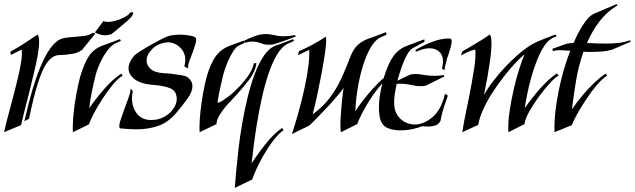

<svg xmlns="http://www.w3.org/2000/svg" viewBox="-21 -642 3132 947"><path d="M99 -44Q108 -84 122.5 -140.5Q137 -197 157 -255.5Q177 -314 202 -362.5Q227 -411 256 -435Q274 -451 298 -455Q322 -459 347 -460Q370 -462 394.5 -465Q419 -468 439 -481L449 -476L383 -395Q361 -381 341 -377.5Q321 -374 304 -372Q288 -371 272 -370.5Q256 -370 242 -362Q223 -352 204 -322Q185 -292 165 -229Q145 -166 122 -56ZM-1 10Q12 -46 29 -108.5Q46 -171 60 -228Q72 -275 79.5 -314.5Q87 -354 87 -379Q87 -384 87 -388.5Q87 -393 86 -397Q82 -396 77.5 -393.5Q73 -391 68 -389L33 -371L30 -387Q62 -404 100.5 -429Q139 -454 165 -472Q172 -461 172 -436Q172 -409 165 -369.5Q158 -330 147 -285Q132 -220 114 -150.5Q96 -81 83 -25Z M496 -468Q484 -468 472.5 -471.5Q461 -475 447 -482L489 -538Q497 -534 511 -534Q533 -534 561 -543.5Q589 -553 612 -569Q620 -582 630 -582Q636 -582 636 -576Q636 -572 630 -563Q624 -554 607.5 -539.5Q591 -525 572.5 -509.5Q554 -494 541 -483.5Q528 -473 528 -473Q519 -471 511.5 -469.5Q504 -468 496 -468ZM339 10Q338 5 338 -1.5Q338 -8 338 -15Q338 -46 342.5 -89Q347 -132 355.5 -178Q364 -224 374 -262Q394 -330 418 -366Q442 -402 487 -418Q492 -420 505.5 -424.5Q519 -429 534 -435Q549 -441 560 -445Q571 -449 571 -449L575 -440L548 -428Q530 -420 511 -395.5Q492 -371 476 -338.5Q460 -306 451 -273Q441 -233 432 -189.5Q423 -146 419 -108Q451 -155 493.5 -203.5Q536 -252 577 -279L584 -269Q559 -254 532.5 -221Q506 -188 481.5 -150Q457 -112 440 -79Q423 -46 418 -29Z M652 -4Q633 -4 612.5 -5.5Q592 -7 571 -9L568 -13Q566 -26 572.5 -46.5Q579 -67 587 -89Q590 -97 596 -113.5Q602 -130 608 -146.5Q614 -163 616 -169Q619 -179 621 -187Q623 -195 623 -205L634 -193Q632 -184 631 -174.5Q630 -165 630 -156Q630 -113 654.5 -81.5Q679 -50 725 -50Q760 -50 788.5 -65.5Q817 -81 834 -105.5Q851 -130 851 -155Q851 -167 846 -180Q837 -203 803.5 -212Q770 -221 735 -223Q674 -228 643.5 -251Q613 -274 613 -305Q613 -333 638 -364Q645 -373 666 -386.5Q687 -400 713 -415Q739 -430 763 -442.5Q787 -455 799 -460Q812 -466 829.5 -468.5Q847 -471 866 -471Q893 -471 916 -466.5Q939 -462 942 -457L946 -453Q948 -440 942.5 -422.5Q937 -405 929 -383Q925 -372 920.5 -361Q916 -350 913 -340Q906 -323 906 -304L888 -315Q893 -333 893 -346Q893 -374 879 -394Q865 -414 844 -424.5Q823 -435 802 -433Q757 -428 729.5 -400Q702 -372 702 -343Q702 -320 722.5 -301.5Q743 -283 789 -281Q801 -281 826 -278Q851 -275 874 -271Q897 -267 904 -261Q928 -243 928 -217Q928 -189 903.5 -155Q879 -121 849 -86Q809 -38 759 -21Q709 -4 652 -4Z M1321 -422Q1289 -419 1268 -428Q1247 -437 1221 -437Q1206 -437 1188 -431L1185 -442Q1209 -454 1236.5 -464Q1264 -474 1289 -474Q1305 -474 1320 -471Q1335 -468 1351 -465Q1359 -464 1366 -463.5Q1373 -463 1380 -463Q1401 -463 1434 -469L1438 -462Q1438 -462 1422.5 -456Q1407 -450 1386 -442.5Q1365 -435 1346.5 -429Q1328 -423 1321 -422ZM1137 285Q1139 256 1143.5 206.5Q1148 157 1155 95.5Q1162 34 1173.5 -32.5Q1185 -99 1200.5 -162.5Q1216 -226 1236.5 -280Q1257 -334 1283 -370.5Q1309 -407 1341 -418Q1346 -420 1359.5 -424.5Q1373 -429 1388 -435Q1403 -441 1414 -445Q1425 -449 1425 -449L1429 -440L1402 -428Q1371 -415 1346 -373.5Q1321 -332 1302 -274Q1283 -216 1269 -151.5Q1255 -87 1245 -24.5Q1235 38 1229 87.5Q1223 137 1220 164Q1250 117 1290 67Q1330 17 1370 -11L1378 0Q1354 16 1328.5 49Q1303 82 1280.5 121Q1258 160 1243 193.5Q1228 227 1223 243ZM964 10Q963 5 963 -2Q963 -9 963 -17Q963 -47 967.5 -90Q972 -133 980 -178.5Q988 -224 998 -262Q1018 -331 1044.5 -366.5Q1071 -402 1117 -418Q1126 -421 1146.5 -429Q1167 -437 1183 -442Q1183 -442 1185.5 -437Q1188 -432 1184 -430L1155 -416Q1143 -410 1129 -388.5Q1115 -367 1102 -336.5Q1089 -306 1080 -273Q1072 -241 1064.5 -206Q1057 -171 1052 -138Q1052 -136 1055 -136Q1060 -136 1067.5 -140Q1075 -144 1076 -145Q1087 -152 1102.5 -163.5Q1118 -175 1134 -190Q1167 -220 1195.5 -257.5Q1224 -295 1231 -329Q1231 -331 1237.5 -330.5Q1244 -330 1244 -330Q1237 -286 1205 -245Q1173 -204 1138 -166Q1122 -149 1105.5 -131.5Q1089 -114 1075 -94Q1062 -77 1054.5 -61Q1047 -45 1047 -30Z M1419 19Q1436 -33 1452 -91Q1468 -149 1480.5 -205.5Q1493 -262 1499.5 -311.5Q1506 -361 1504 -396Q1494 -392 1475.5 -382.5Q1457 -373 1448 -370L1454 -390Q1470 -396 1494 -408Q1518 -420 1543 -434.5Q1568 -449 1586 -461Q1588 -455 1588 -445Q1588 -422 1581.5 -377.5Q1575 -333 1565 -279.5Q1555 -226 1543.5 -172.5Q1532 -119 1521 -78Q1572 -115 1605.5 -159.5Q1639 -204 1662.5 -255Q1686 -306 1707 -362Q1721 -399 1743.5 -420Q1766 -441 1798 -452Q1803 -454 1816.5 -458.5Q1830 -463 1845 -469Q1860 -475 1871 -479Q1882 -483 1882 -483L1886 -471L1859 -459Q1829 -446 1806 -405.5Q1783 -365 1767 -310.5Q1751 -256 1742 -198.5Q1733 -141 1732 -93Q1745 -115 1766.5 -143Q1788 -171 1812.5 -198.5Q1837 -226 1860.5 -247.5Q1884 -269 1900 -279L1907 -269Q1875 -245 1847 -210.5Q1819 -176 1797 -140Q1775 -104 1760.5 -74.5Q1746 -45 1741 -30L1661 10Q1658 4 1658 -23Q1658 -45 1660 -74.5Q1662 -104 1664.5 -133Q1667 -162 1670 -183Q1673 -204 1675 -209Q1656 -184 1630 -154Q1604 -124 1577.5 -96.5Q1551 -69 1531 -48.5Q1511 -28 1503 -22Z M2171 -295 2159 -303Q2161 -313 2162.5 -321.5Q2164 -330 2164 -338Q2164 -370 2145.5 -387Q2127 -404 2097 -404Q2069 -404 2032 -387L2027 -395Q2074 -422 2114.5 -437Q2155 -452 2192 -452H2196Q2207 -452 2207 -440Q2207 -427 2202 -409.5Q2197 -392 2191 -373Q2187 -363 2184 -353.5Q2181 -344 2179 -334Q2172 -309 2171 -295ZM1953 1Q1923 1 1897 -8Q1871 -17 1860 -40Q1853 -54 1850.5 -72.5Q1848 -91 1848 -111Q1848 -147 1855.5 -187.5Q1863 -228 1873 -262Q1894 -330 1920 -366Q1946 -402 1991 -418Q1998 -420 2013.5 -426Q2029 -432 2045.5 -438.5Q2062 -445 2072 -448L2073 -436L2014 -404Q2001 -397 1987 -372.5Q1973 -348 1961 -314Q1949 -280 1939 -244L2002 -274Q2014 -277 2028 -277Q2041 -277 2053.5 -275Q2066 -273 2079 -271Q2102 -268 2126 -268Q2136 -268 2146.5 -269Q2157 -270 2167 -272L2171 -265L2078 -219Q2072 -218 2066.5 -217.5Q2061 -217 2055 -217Q2031 -217 2006.5 -223Q1982 -229 1958 -229Q1952 -229 1946.5 -229Q1941 -229 1935 -227Q1930 -203 1926.5 -180.5Q1923 -158 1923 -138Q1923 -107 1932 -87Q1945 -59 1970 -43.5Q1995 -28 2025 -28Q2069 -28 2112 -64Q2155 -100 2174 -180L2188 -170Q2179 -145 2169 -115.5Q2159 -86 2151 -44Q2141 -28 2126 -23Q2111 -18 2092 -18Q2085 -18 2076 -18.5Q2067 -19 2058 -19Q2044 -12 2014.5 -5.5Q1985 1 1953 1Z M2259 10Q2268 -47 2281.5 -109.5Q2295 -172 2305 -229Q2313 -272 2318.5 -309Q2324 -346 2324 -371Q2324 -379 2324 -386Q2324 -393 2322 -398Q2322 -398 2302.5 -392Q2283 -386 2253 -368L2259 -388Q2278 -399 2303.5 -414Q2329 -429 2354 -444.5Q2379 -460 2395 -472Q2400 -465 2401.5 -453Q2403 -441 2403 -425Q2403 -398 2398.5 -362.5Q2394 -327 2387 -286Q2383 -258 2377 -230Q2371 -202 2366 -173Q2384 -206 2412 -242.5Q2440 -279 2473 -314Q2506 -349 2540.5 -378Q2575 -407 2606 -425Q2630 -438 2662 -450Q2694 -462 2719 -472L2724 -463L2709 -457Q2685 -447 2665 -417.5Q2645 -388 2628.5 -347Q2612 -306 2599.5 -261Q2587 -216 2579 -175.5Q2571 -135 2567 -108Q2599 -155 2642 -204Q2685 -253 2726 -280L2734 -270Q2716 -259 2689.5 -230Q2663 -201 2636 -164Q2609 -127 2589 -91Q2569 -55 2566 -30L2487 10Q2486 4 2486 -2.5Q2486 -9 2486 -16Q2486 -52 2493.5 -100.5Q2501 -149 2512.5 -200Q2524 -251 2538.5 -297Q2553 -343 2566 -374Q2546 -358 2518.5 -328.5Q2491 -299 2461.5 -261Q2432 -223 2405.5 -181.5Q2379 -140 2361 -99.5Q2343 -59 2338 -26Z M2714 10Q2712 -51 2722 -121Q2732 -191 2750 -261Q2768 -331 2792 -392Q2783 -392 2775 -392.5Q2767 -393 2759 -394Q2727 -396 2707 -390L2703 -401L2773 -426Q2781 -428 2790 -429Q2799 -430 2808 -430Q2832 -486 2858.5 -525Q2885 -564 2908 -574L3021 -622L3024 -615Q2972 -584 2935.5 -536Q2899 -488 2874 -430Q2897 -429 2920.5 -428Q2944 -427 2967 -427Q2997 -427 3027 -430Q3057 -433 3085 -443L3091 -437L2998 -397Q2973 -390 2947.5 -388Q2922 -386 2897 -386Q2887 -386 2877 -386Q2867 -386 2857 -387Q2833 -319 2820.5 -245Q2808 -171 2800 -103Q2822 -135 2850 -169Q2878 -203 2908.5 -232Q2939 -261 2966 -279L2974 -269Q2949 -254 2921 -220.5Q2893 -187 2867.5 -148Q2842 -109 2823.5 -75.5Q2805 -42 2800 -25Z"/></svg>

Font: Kings
Style: Regular
Weight: 400
Designer: Robert E. Leuschke
Foundry: Robert E. Leuschke
Version: Version 1.010; ttfautohint (v1.8.3)